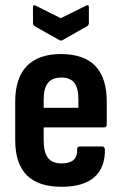

<svg xmlns="http://www.w3.org/2000/svg" viewBox="-20 -708 467 736"><path d="M216.1 8Q127 8 82.7 -36.2Q38.3 -80.4 38.3 -171.3V-318.2Q38.3 -409 82.9 -454.9Q127.4 -500.8 213.5 -500.8Q301.6 -500.8 345.4 -455.1Q389.2 -409.5 389.2 -318.3V-231.2Q389.2 -219.7 379.3 -219.7H147.4V-171.2Q147.4 -124.1 163.8 -102.9Q180.2 -81.6 216.6 -81.6Q246.9 -81.6 262 -95Q277.2 -108.4 275.6 -135.5Q275.6 -146.5 286 -146.5H371.8Q380.2 -146.5 382.2 -135.6Q383.3 -65.4 341.4 -28.7Q299.6 8 216.1 8ZM147.4 -294.8H280.6V-326.3Q280.6 -370.3 265 -390.5Q249.3 -410.7 215.5 -410.7Q180.2 -410.7 163.8 -390.2Q147.4 -369.7 147.4 -326.3ZM207.1 -554.6 112.3 -608Q106.4 -612 106.4 -620.9V-680.8Q106.4 -692.2 117.8 -685.8L213 -638.3L308.8 -685.8Q320.7 -692.2 320.7 -680.8V-620.9Q320.7 -612 314.7 -608L220.5 -554.6Q213.5 -550.2 207.1 -554.6Z"/></svg>

Font: Sofia Sans Condensed
Style: Regular
Weight: 400
Designer: Botio Nikoltchev, Ani Petrova
Foundry: lettersoup
Version: Version 4.100